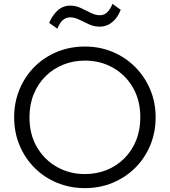

<svg xmlns="http://www.w3.org/2000/svg" viewBox="-20 -955 876 990"><path d="M418 15Q340.5 15 273.8 -12.8Q207 -40.5 157.8 -90Q108.5 -139.5 80.8 -206Q53 -272.5 53 -350Q53 -428 80.8 -494.5Q108.5 -561 157.8 -610.5Q207 -660 273.8 -687.5Q340.5 -715 418 -715Q495 -715 561.5 -687Q628 -659 677.5 -609Q727 -559 754.8 -492.8Q782.5 -426.5 782.5 -350Q782.5 -272.5 754.8 -206Q727 -139.5 677.5 -90Q628 -40.5 561.5 -12.8Q495 15 418 15ZM418 -57.5Q477.5 -57.5 529.5 -78.2Q581.5 -99 620.5 -137.8Q659.5 -176.5 681.5 -230.2Q703.5 -284 703.5 -350Q703.5 -438 665.2 -503.8Q627 -569.5 562.2 -606Q497.5 -642.5 418 -642.5Q358.5 -642.5 306.5 -621.8Q254.5 -601 215.5 -562.5Q176.5 -524 154.2 -470.2Q132 -416.5 132 -350Q132 -262 170.5 -196.2Q209 -130.5 273.8 -94Q338.5 -57.5 418 -57.5ZM276 -807 233.5 -837Q250.5 -877.5 278 -901.8Q305.5 -926 341.5 -926Q371 -926 397.2 -913.5Q423.5 -901 447.8 -888.8Q472 -876.5 495 -876.5Q517 -876.5 533 -892Q549 -907.5 560 -935L602.5 -904.5Q586.5 -863 558.2 -840.2Q530 -817.5 495 -817.5Q465.5 -817.5 439.2 -829.5Q413 -841.5 388.8 -853.5Q364.5 -865.5 341.5 -865.5Q320 -865.5 303.8 -851.2Q287.5 -837 276 -807Z"/></svg>

Font: Geologica Cursive ExtraLight
Style: Regular
Weight: 250
Designer: Sindre Bremnes, Frode Helland
Foundry: Monokrom Skriftforlag AS
Version: Version 1.010;gftools[0.9.28]